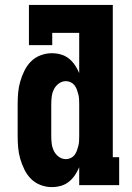

<svg xmlns="http://www.w3.org/2000/svg" viewBox="-20 -755 540 783"><path d="M191 8Q168 8 145.5 -0.5Q123 -9 106.5 -25.5Q90 -42 79.5 -63.5Q69 -85 62.5 -107.5Q56 -130 54 -153.5Q52 -177 52 -200V-330Q52 -353 54 -376.5Q56 -400 62.5 -422.5Q69 -445 79.5 -466.5Q90 -488 106.5 -504.5Q123 -521 145.5 -529.5Q168 -538 191 -538Q210 -538 228 -533Q246 -528 260.5 -516.5Q275 -505 285.5 -489.5Q296 -474 303 -457V-621H193V-571H98V-735H440V-114H466V0H303V-73Q296 -56 285.5 -40.5Q275 -25 260.5 -13.5Q246 -2 228 3Q210 8 191 8ZM249 -106Q259 -106 268.5 -110.5Q278 -115 284 -123Q290 -131 293.5 -140.5Q297 -150 299.5 -160Q302 -170 302.5 -180Q303 -190 303 -200V-330Q303 -340 302.5 -350Q302 -360 299.5 -370Q297 -380 293.5 -389.5Q290 -399 284 -407Q278 -415 268.5 -419.5Q259 -424 249 -424Q233 -424 220 -414.5Q207 -405 200 -391Q193 -377 191 -361.5Q189 -346 189 -330V-200Q189 -184 191 -168.5Q193 -153 200 -139Q207 -125 220 -115.5Q233 -106 249 -106Z"/></svg>

Font: Iosevka Slab Heavy
Style: Regular
Weight: 900
Monospace: yes
Designer: Belleve Invis
Foundry: Belleve Invis
Version: Version 11.1.0; ttfautohint (v1.8.3)